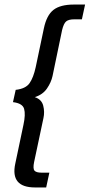

<svg xmlns="http://www.w3.org/2000/svg" viewBox="-20 -720 394 844"><path d="M134 104Q25 104 47 0L83 -171Q93 -217 86 -241.5Q79 -266 37 -271L49 -325Q93 -330 110 -354.5Q127 -379 137 -425L173 -596Q185 -653 215 -676.5Q245 -700 305 -700H354L340 -635H306Q282 -635 271 -626Q260 -617 253 -588L211 -386Q205 -358 186.5 -331Q168 -304 133 -293Q163 -283 170 -255.5Q177 -228 171 -201L130 -8Q124 21 131.5 30Q139 39 163 39H197L183 104Z"/></svg>

Font: Kanit Light
Style: Italic
Weight: 300
Italic angle: -12°
Designer: Katatrad Team
Foundry: CadsonDemak
Version: Version 2.000; ttfautohint (v1.8.3)